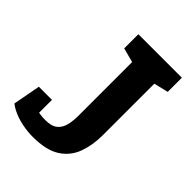

<svg xmlns="http://www.w3.org/2000/svg" viewBox="-195 -769 880 880"><g transform="rotate(45 244.5 -329.5)"><path d="M394.3 -224Q394.3 -160 375 -107Q355.7 -54 307.8 -23Q260 8 172.7 8Q139.7 8 107.7 1.8Q75.7 -4.3 48.8 -15.7Q22 -27 5 -41L32 -123Q53.7 -107.7 88.2 -97.3Q122.7 -87 159.3 -87Q199.7 -87 219.5 -103.8Q239.3 -120.7 245.8 -148.3Q252.3 -176 252.3 -208V-667H394.3ZM182.3 -667H262.3L281.7 -548.7L182.3 -575.3ZM351 -548 384.3 -667H464.3V-575.3ZM115 -174.3V-41H5L30 -174.3Z"/></g></svg>

Font: Epunda Slab Light
Style: Regular
Weight: 300
Designer: Simon Atzbach
Foundry: typofactur
Version: Version 1.102